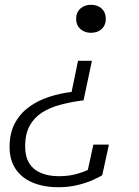

<svg xmlns="http://www.w3.org/2000/svg" viewBox="-20 -575 579 802"><path d="M329 -156Q275 -149 230.5 -137Q186 -125 153.5 -103.5Q121 -82 103 -48Q85 -14 85 37Q85 79 102 106.5Q119 134 151 147.5Q183 161 226 161Q266 161 299 152Q332 143 357 130Q382 117 395 105Q394 111 391 117.5Q388 124 382.5 131Q377 138 368 142.5Q359 147 344 148L370 29H435L407 157Q394 165 367.5 177Q341 189 304 198Q267 207 224 207Q162 207 116 187.5Q70 168 45 130.5Q20 93 20 39Q20 -19 42 -60Q64 -101 101 -128Q138 -155 184 -170Q230 -185 279 -191L306 -321H364ZM298 -496Q298 -523 315.5 -539Q333 -555 360 -555Q388 -555 405 -539Q422 -523 422 -496Q422 -470 405 -454Q388 -438 360 -438Q333 -438 315.5 -454Q298 -470 298 -496Z"/></svg>

Font: Roboto Serif 20pt ExtraLight
Style: Italic
Weight: 250
Italic angle: -10°
Version: Version 1.007